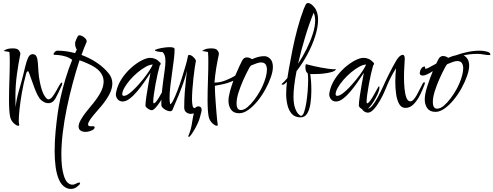

<svg xmlns="http://www.w3.org/2000/svg" viewBox="-20 -762 3233 1258"><path d="M99 62Q89 62 71.5 46.5Q54 31 47 6Q43 -11 41 -40Q39 -69 39 -105Q39 -165 41.5 -234Q44 -303 44 -358Q44 -376 43.5 -392Q43 -408 42 -420Q40 -422 30.5 -423.5Q21 -425 12.5 -426.5Q4 -428 4 -428Q4 -430 19.5 -437.5Q35 -445 64 -445Q94 -445 103.5 -432.5Q113 -420 113 -411Q113 -409 113 -406Q113 -403 112 -401Q101 -348 91 -276.5Q81 -205 81 -126Q81 -107 81.5 -92.5Q82 -78 82 -67V-58Q88 -114 103 -164.5Q118 -215 133 -275Q145 -327 153.5 -355.5Q162 -384 171.5 -395.5Q181 -407 194 -407Q212 -407 219 -392Q226 -377 228 -351Q230 -325 232 -291.5Q234 -258 242 -220Q254 -163 270 -137Q286 -111 297 -111Q310 -111 323 -127.5Q336 -144 348 -166Q360 -188 369.5 -204.5Q379 -221 385 -221Q388 -221 388 -216Q388 -212 385 -203Q360 -147 343 -116.5Q326 -86 296 -86Q273 -86 250 -106Q238 -116 226.5 -138.5Q215 -161 205 -188Q195 -215 186.5 -239.5Q178 -264 172 -280Q166 -296 164 -296Q162 -296 157.5 -292Q153 -288 151 -278Q134 -216 123.5 -155.5Q113 -95 108 -46.5Q103 2 103 28Q103 41 104.5 46.5Q106 52 106 55Q106 62 99 62Z M540 102Q521 102 508 93.5Q495 85 495 67Q495 48 510 22Q525 -4 544 -28Q563 -52 574 -65Q612 -109 635.5 -150Q659 -191 659 -228Q659 -263 634.5 -292.5Q610 -322 554 -346Q542 -352 528.5 -357Q515 -362 501 -367Q478 -297 456.5 -217Q435 -137 418 -55Q401 27 391.5 105.5Q382 184 382 251Q382 290 385.5 323.5Q389 357 397 384Q408 422 423.5 435Q439 448 453 448Q463 448 471.5 444.5Q480 441 485 438Q493 434 499 434Q505 434 505 439Q505 441 502 446Q498 451 482 463.5Q466 476 443 476Q436 476 427.5 474Q419 472 410 467Q382 451 366.5 415.5Q351 380 344.5 331.5Q338 283 338 229Q338 162 344.5 95.5Q351 29 358 -19Q364 -65 377 -123.5Q390 -182 409 -245.5Q428 -309 453 -370Q433 -385 409.5 -392Q386 -399 365.5 -401Q345 -403 335 -403Q329 -404 331.5 -410.5Q334 -417 341 -423.5Q348 -430 355 -430Q413 -430 472 -414Q478 -426 483 -437Q477 -447 474.5 -457Q472 -467 472 -476Q472 -486 475 -492Q482 -511 488.5 -522.5Q495 -534 507 -530Q524 -525 537.5 -512Q551 -499 547 -486Q530 -448 514 -402Q569 -382 615.5 -350.5Q662 -319 693 -280Q716 -251 716 -215Q716 -182 697.5 -146Q679 -110 648 -72Q639 -61 624 -44Q609 -27 593.5 -8.5Q578 10 567.5 26.5Q557 43 557 53Q557 64 570 65Q574 65 578.5 65.5Q583 66 588 65H590Q600 65 600 73Q600 81 590 88Q565 102 540 102Z M975 -40Q964 -40 951 -48.5Q938 -57 933 -67Q933 -90 939 -130Q945 -170 952.5 -212.5Q960 -255 966 -285Q948 -257 925 -224Q902 -191 878 -162.5Q854 -134 829.5 -115.5Q805 -97 784 -97Q763 -97 751 -111.5Q739 -126 739 -145Q739 -150 741 -158Q750 -204 776.5 -244.5Q803 -285 837.5 -316Q872 -347 906 -365Q940 -383 964 -383Q982 -383 998.5 -375.5Q1015 -368 1030 -351Q1033 -348 1033 -344Q1033 -339 1027 -334Q1020 -310 1012.5 -276.5Q1005 -243 998.5 -207.5Q992 -172 988 -142Q984 -112 984 -96Q984 -85 987 -85Q995 -85 1007.5 -102Q1020 -119 1032 -141Q1044 -163 1053.5 -180Q1063 -197 1065 -197Q1068 -197 1068 -189Q1068 -172 1057 -147Q1046 -122 1030.5 -97.5Q1015 -73 999.5 -56.5Q984 -40 975 -40ZM792 -134Q806 -134 827.5 -150Q849 -166 872.5 -191Q896 -216 918.5 -244Q941 -272 957.5 -297.5Q974 -323 981 -339Q961 -339 935 -324.5Q909 -310 882 -287.5Q855 -265 832 -238.5Q809 -212 795 -187Q781 -162 781 -144Q781 -134 792 -134Z M1217 135Q1214 135 1214 131Q1214 126 1218 119Q1232 84 1237.5 47Q1243 10 1250 -20Q1242 -16 1230 -16Q1214 -16 1200.5 -26Q1187 -36 1187 -58Q1187 -107 1190.5 -155.5Q1194 -204 1198.5 -242.5Q1203 -281 1205 -299Q1195 -257 1180 -215Q1165 -173 1150 -136.5Q1135 -100 1124 -75.5Q1113 -51 1111 -44Q1107 -33 1094 -33Q1084 -33 1071 -39Q1058 -45 1048.5 -53.5Q1039 -62 1038 -68Q1037 -73 1037 -79.5Q1037 -86 1037 -93Q1037 -122 1042 -170.5Q1047 -219 1058 -294Q1064 -335 1064 -360Q1064 -386 1058.5 -400Q1053 -414 1045 -421Q1029 -421 1012 -424.5Q995 -428 995 -433Q995 -436 1011.5 -441Q1028 -446 1051 -449.5Q1074 -453 1093 -453Q1107 -453 1115.5 -450Q1124 -447 1124 -439Q1124 -411 1119 -370.5Q1114 -330 1107.5 -285Q1101 -240 1096 -197Q1091 -154 1091 -120Q1091 -108 1092 -97.5Q1093 -87 1095 -79Q1103 -81 1115.5 -105.5Q1128 -130 1142.5 -168Q1157 -206 1171 -249Q1185 -292 1196 -331Q1207 -370 1212 -397Q1213 -402 1220 -402Q1231 -402 1244.5 -390.5Q1258 -379 1264 -365Q1261 -353 1256.5 -322Q1252 -291 1247.5 -251.5Q1243 -212 1240.5 -174.5Q1238 -137 1238 -111Q1238 -87 1241.5 -70.5Q1245 -54 1254 -54Q1259 -54 1264 -59.5Q1269 -65 1278 -65Q1280 -65 1282 -65Q1284 -65 1287 -64Q1301 -60 1301 -43Q1301 -33 1297 -20Q1293 -7 1290 6Q1286 23 1276 45Q1266 67 1254 87.5Q1242 108 1232 121.5Q1222 135 1217 135Z M1400 62Q1390 62 1372.5 46.5Q1355 31 1348 6Q1344 -11 1342 -40Q1340 -69 1340 -105Q1340 -165 1342.5 -234Q1345 -303 1345 -358Q1345 -376 1344.5 -392Q1344 -408 1343 -420Q1341 -422 1331.5 -423.5Q1322 -425 1313.5 -426.5Q1305 -428 1305 -428Q1305 -430 1320.5 -437.5Q1336 -445 1365 -445Q1395 -445 1404.5 -432.5Q1414 -420 1414 -411Q1414 -409 1414 -406Q1414 -403 1413 -401Q1404 -360 1397 -317.5Q1390 -275 1385 -221H1388Q1422 -221 1458.5 -235.5Q1495 -250 1521 -266Q1535 -299 1547.5 -326Q1560 -353 1567 -366Q1573 -377 1581 -381.5Q1589 -386 1596 -386Q1607 -386 1615.5 -382.5Q1624 -379 1631 -374Q1650 -383 1670.5 -388.5Q1691 -394 1711 -394Q1734 -394 1751 -376Q1768 -358 1768 -323Q1768 -295 1754.5 -256Q1741 -217 1718.5 -176Q1696 -135 1667 -99.5Q1638 -64 1607 -42Q1576 -20 1547 -20Q1511 -20 1494 -43.5Q1477 -67 1477 -101Q1477 -127 1486.5 -162Q1496 -197 1509 -233Q1473 -217 1437 -209.5Q1401 -202 1388 -200V-190Q1388 -174 1389.5 -146Q1391 -118 1393.5 -85Q1396 -52 1398.5 -22Q1401 8 1403 28Q1405 48 1406 50Q1407 52 1407 55Q1407 62 1400 62ZM1558 -41Q1579 -41 1601.5 -60Q1624 -79 1646 -108Q1668 -137 1685 -168Q1693 -182 1703.5 -206Q1714 -230 1721.5 -257Q1729 -284 1729 -306Q1729 -326 1720.5 -339.5Q1712 -353 1689 -353Q1678 -353 1661 -347Q1644 -341 1625 -333Q1621 -329 1617.5 -324.5Q1614 -320 1612 -315Q1593 -280 1574 -237.5Q1555 -195 1542.5 -155Q1530 -115 1530 -85Q1530 -41 1558 -41Z M1949 7Q1913 7 1892.5 -15.5Q1872 -38 1863.5 -73.5Q1855 -109 1855 -148Q1855 -167 1856.5 -187Q1858 -207 1860 -226Q1856 -222 1852 -218.5Q1848 -215 1843 -211Q1839 -207 1832 -207Q1825 -207 1825 -210Q1825 -211 1827 -213Q1836 -221 1845 -230.5Q1854 -240 1863 -251L1873 -312Q1883 -369 1896.5 -436.5Q1910 -504 1928.5 -573Q1947 -642 1970 -703Q1977 -720 1982.5 -731Q1988 -742 1998 -742Q2009 -742 2021 -733Q2033 -724 2039 -714H2040Q2064 -684 2064 -633Q2064 -584 2045 -524.5Q2026 -465 1994 -405.5Q1962 -346 1923 -296Q1903 -194 1903 -130Q1903 -83 1913 -55Q1923 -27 1935 -15Q1947 -3 1952 -3Q1964 -3 1972.5 -27.5Q1981 -52 1987 -89.5Q1993 -127 1996 -167Q1999 -207 1999 -238Q1999 -267 1996 -282Q1981 -291 1981 -322Q1981 -341 1987 -341H1989Q1990 -340 1992 -340H1993Q1993 -340 1993.5 -339.5Q1994 -339 1995 -339Q2010 -335 2034 -329.5Q2058 -324 2085 -319Q2112 -314 2134.5 -311Q2157 -308 2168 -308Q2172 -308 2174 -309Q2176 -310 2177 -310Q2180 -310 2180 -308Q2180 -303 2172 -298Q2165 -293 2145 -288Q2125 -283 2099.5 -280Q2074 -277 2049 -277Q2039 -277 2030 -276.5Q2021 -276 2013 -277Q2016 -258 2018 -230.5Q2020 -203 2020 -167Q2020 -127 2014.5 -86.5Q2009 -46 1993.5 -19.5Q1978 7 1949 7ZM1933 -344Q1964 -391 1989 -441.5Q2014 -492 2029.5 -540.5Q2045 -589 2045 -628Q2045 -642 2042.5 -655Q2040 -668 2035 -678Q2005 -605 1978.5 -516.5Q1952 -428 1933 -344Z M2373 -40Q2362 -40 2349 -48.5Q2336 -57 2331 -67Q2331 -90 2337 -130Q2343 -170 2350.5 -212.5Q2358 -255 2364 -285Q2346 -257 2323 -224Q2300 -191 2276 -162.5Q2252 -134 2227.5 -115.5Q2203 -97 2182 -97Q2161 -97 2149 -111.5Q2137 -126 2137 -145Q2137 -150 2139 -158Q2148 -204 2174.5 -244.5Q2201 -285 2235.5 -316Q2270 -347 2304 -365Q2338 -383 2362 -383Q2380 -383 2396.5 -375.5Q2413 -368 2428 -351Q2431 -348 2431 -344Q2431 -339 2425 -334Q2418 -310 2410.5 -276.5Q2403 -243 2396.5 -207.5Q2390 -172 2386 -142Q2382 -112 2382 -96Q2382 -85 2385 -85Q2393 -85 2405.5 -102Q2418 -119 2430 -141Q2442 -163 2451.5 -180Q2461 -197 2463 -197Q2466 -197 2466 -189Q2466 -172 2455 -147Q2444 -122 2428.5 -97.5Q2413 -73 2397.5 -56.5Q2382 -40 2373 -40ZM2190 -134Q2204 -134 2225.5 -150Q2247 -166 2270.5 -191Q2294 -216 2316.5 -244Q2339 -272 2355.5 -297.5Q2372 -323 2379 -339Q2359 -339 2333 -324.5Q2307 -310 2280 -287.5Q2253 -265 2230 -238.5Q2207 -212 2193 -187Q2179 -162 2179 -144Q2179 -134 2190 -134Z M2391 -24Q2377 -24 2364 -33.5Q2351 -43 2351 -56Q2351 -78 2360 -69Q2366 -63 2374 -56.5Q2382 -50 2389 -50Q2403 -50 2420 -70.5Q2437 -91 2455 -124.5Q2473 -158 2490 -195Q2495 -206 2505 -228Q2515 -250 2528.5 -276.5Q2542 -303 2555 -327.5Q2568 -352 2578 -368Q2589 -386 2600 -394.5Q2611 -403 2618 -403Q2632 -403 2632 -377Q2632 -365 2629.5 -330Q2627 -295 2627 -254Q2627 -217 2630.5 -181Q2634 -145 2643 -121.5Q2652 -98 2668 -98Q2680 -98 2691 -111Q2702 -124 2710.5 -139Q2719 -154 2722 -161Q2743 -200 2748 -211.5Q2753 -223 2761 -223Q2764 -223 2764 -219Q2764 -217 2762 -209Q2750 -176 2732.5 -140.5Q2715 -105 2691 -80Q2667 -55 2637 -55Q2610 -55 2595.5 -80.5Q2581 -106 2575.5 -145.5Q2570 -185 2570 -225Q2570 -251 2571.5 -274Q2573 -297 2575 -315Q2565 -299 2555 -282Q2545 -265 2533 -240Q2521 -215 2504 -173Q2489 -137 2469.5 -103Q2450 -69 2429.5 -46.5Q2409 -24 2391 -24Z M2833 -29Q2797 -29 2780 -52.5Q2763 -76 2763 -110Q2763 -146 2780 -198Q2797 -250 2816 -296Q2799 -285 2781 -276Q2763 -267 2749 -267Q2739 -267 2734.5 -272Q2730 -277 2730 -283Q2730 -288 2733 -298Q2736 -308 2743.5 -317Q2751 -326 2762 -326Q2766 -326 2766 -323Q2766 -322 2765.5 -321.5Q2765 -321 2765 -320Q2764 -318 2764 -316Q2764 -312 2769 -312Q2772 -312 2776.5 -313Q2781 -314 2786 -317Q2796 -322 2809 -329.5Q2822 -337 2838 -345L2853 -375Q2859 -386 2867 -390.5Q2875 -395 2882 -395Q2893 -395 2901.5 -391.5Q2910 -388 2917 -383Q2928 -388 2940.5 -392.5Q2953 -397 2965 -399Q3003 -413 3044 -421.5Q3085 -430 3125 -430Q3147 -430 3170 -424Q3193 -418 3193 -405Q3193 -401 3185 -401Q3169 -401 3148.5 -405Q3128 -409 3108 -409Q3083 -409 3060 -406.5Q3037 -404 3017 -399Q3033 -392 3043.5 -375Q3054 -358 3054 -332Q3054 -304 3040.5 -265Q3027 -226 3004.5 -185Q2982 -144 2953 -108.5Q2924 -73 2893 -51Q2862 -29 2833 -29ZM2844 -50Q2865 -50 2887.5 -69Q2910 -88 2932 -117Q2954 -146 2971 -177Q2979 -191 2989.5 -215Q3000 -239 3007.5 -266Q3015 -293 3015 -315Q3015 -335 3006.5 -348.5Q2998 -362 2975 -362Q2964 -362 2947 -356Q2930 -350 2911 -342Q2907 -338 2903.5 -333.5Q2900 -329 2898 -324Q2879 -289 2860 -246.5Q2841 -204 2828.5 -164Q2816 -124 2816 -94Q2816 -50 2844 -50Z"/></svg>

Font: Comforter
Style: Regular
Weight: 400
Designer: Robert E. Leuschke
Foundry: Robert E. Leuschke
Version: Version 1.013; ttfautohint (v1.8.3)